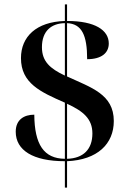

<svg xmlns="http://www.w3.org/2000/svg" viewBox="-20 -780 599 879"><path d="M277 -42V79H287V-42C426 -48 501 -121 501 -226C501 -349 397 -379 287 -430V-674C354 -671 379 -620 379 -509C444 -509 478 -537 478 -581C478 -642 415 -684 287 -684V-760H277V-684C146 -680 76 -612 76 -514C76 -399 165 -359 277 -310V-53C181 -54 138 -118 137 -255C90 -255 52 -232 52 -177C52 -92 131 -42 277 -42ZM277 -674V-434C209 -466 172 -499 172 -564C172 -639 216 -673 277 -674ZM287 -53V-305C361 -271 403 -236 403 -169C403 -96 361 -55 287 -53Z"/></svg>

Font: Noto Serif Display SemiBold
Style: Regular
Weight: 600
Designer: Monotype Design Team
Foundry: Monotype Imaging Inc.
Version: Version 2.009